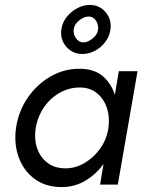

<svg xmlns="http://www.w3.org/2000/svg" viewBox="-20 -749 593 779"><path d="M45 -230Q36 -165 56 -110.5Q76 -56 120.5 -23Q165 10 230 10Q283 10 326.5 -16Q370 -42 400 -84L386 0H458L538 -460H462L446 -364Q431 -411 397 -440Q363 -469 306 -470Q241 -471 185.5 -439Q130 -407 92.5 -352.5Q55 -298 45 -230ZM125 -230Q133 -277 159 -314.5Q185 -352 224 -373.5Q263 -395 308 -394Q347 -393 374.5 -370Q402 -347 414 -310.5Q426 -274 420 -230Q413 -184 387 -147Q361 -110 323.5 -88Q286 -66 246 -66Q202 -66 172.5 -88.5Q143 -111 130.5 -148Q118 -185 125 -230ZM229 -630Q223 -590 248.5 -560Q274 -530 314 -530Q341 -530 365.5 -543Q390 -556 407 -578.5Q424 -601 428 -628Q434 -669 409 -699Q384 -729 344 -729Q318 -729 293 -715.5Q268 -702 250.5 -680Q233 -658 229 -630ZM279 -629Q281 -650 301 -666Q321 -682 340 -682Q358 -682 369 -666Q380 -650 378 -630Q376 -609 356 -593Q336 -577 318 -577Q300 -577 288.5 -593.5Q277 -610 279 -629Z"/></svg>

Font: Jost* 400 Book Italic
Style: Italic
Weight: 400
Italic angle: -10°
Version: Version 3.200; ttfautohint (v0.97) -l 8 -r 50 -G 200 -x 14 -